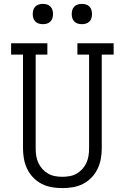

<svg xmlns="http://www.w3.org/2000/svg" viewBox="-20 -957 640 985"><path d="M300 8Q273 8 246 3.5Q219 -1 194.5 -13.5Q170 -26 151 -45.5Q132 -65 120 -89.5Q108 -114 103 -141Q98 -168 98 -195V-677H37V-735H223V-677H163V-195Q163 -176 166 -157Q169 -138 177 -121Q185 -104 197.5 -90Q210 -76 226.5 -66.5Q243 -57 262 -53.5Q281 -50 300 -50Q319 -50 338 -53.5Q357 -57 373.5 -66.5Q390 -76 402.5 -90Q415 -104 423 -121Q431 -138 434 -157Q437 -176 437 -195V-677H377V-735H563V-677H502V-195Q502 -168 497 -141Q492 -114 480 -89.5Q468 -65 449 -45.5Q430 -26 405.5 -13.5Q381 -1 354 3.5Q327 8 300 8ZM400 -833Q389 -833 379 -836Q369 -839 361.5 -846.5Q354 -854 351 -864Q348 -874 348 -885Q348 -896 351 -906Q354 -916 361.5 -923.5Q369 -931 379 -934Q389 -937 400 -937Q411 -937 421 -934Q431 -931 438.5 -923.5Q446 -916 449 -906Q452 -896 452 -885Q452 -874 449 -864Q446 -854 438.5 -846.5Q431 -839 421 -836Q411 -833 400 -833ZM200 -833Q189 -833 179 -836Q169 -839 161.5 -846.5Q154 -854 151 -864Q148 -874 148 -885Q148 -896 151 -906Q154 -916 161.5 -923.5Q169 -931 179 -934Q189 -937 200 -937Q211 -937 221 -934Q231 -931 238.5 -923.5Q246 -916 249 -906Q252 -896 252 -885Q252 -874 249 -864Q246 -854 238.5 -846.5Q231 -839 221 -836Q211 -833 200 -833Z"/></svg>

Font: Iosevka Slab Light Extended
Style: Regular
Weight: 300
Width: 7
Monospace: yes
Designer: Belleve Invis
Foundry: Belleve Invis
Version: Version 11.1.0; ttfautohint (v1.8.3)